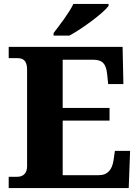

<svg xmlns="http://www.w3.org/2000/svg" viewBox="-20 -951 705 971"><path d="M251 -784V-771H331C398 -807 504 -886 529 -921V-931H351C330 -886 280 -822 251 -784ZM24 0H631L638 -188H561L554 -139C547 -95 526 -65 479 -65H297V-341H534V-405H297V-649H451C500 -649 517 -626 522 -575L527 -526H604L600 -714H24V-657H66C93 -657 117 -649 117 -599V-110C117 -76 98 -57 68 -57H24Z"/></svg>

Font: Noto Serif Myanmar ExtraBold
Style: Regular
Weight: 800
Designer: Ben Mitchell and the Monotype Design Team
Foundry: Monotype Imaging Inc.
Version: Version 2.106